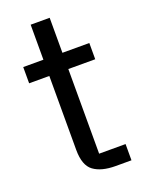

<svg xmlns="http://www.w3.org/2000/svg" viewBox="-128 -717 579 778"><g transform="rotate(-20 161.5 -328.0)"><path d="M303 -435H187V-70H301V0H233Q172 0 138.5 -24.5Q105 -49 105 -116V-435H18V-505H105V-656H187V-505H303Z"/></g></svg>

Font: Asta Sans
Style: Regular
Weight: 400
Designer: 42dot
Version: Version 1.000